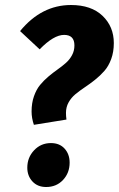

<svg xmlns="http://www.w3.org/2000/svg" viewBox="-20 -729 474 766"><path d="M263.2 -709Q344.2 -709 389.2 -665.8Q434.1 -622.6 434.1 -557.1Q434.1 -522 423.6 -493.4Q413.1 -464.8 396.2 -445.8Q379.4 -426.8 359.1 -410.6Q338.9 -394.5 318.4 -380.9Q297.9 -367.2 281 -353.3Q264.2 -339.4 253.7 -320.6Q243.2 -301.8 243.2 -278.8Q243.2 -265.6 245.1 -252L115.2 -231Q106 -257.8 106 -284.2Q106 -317.9 115.5 -345Q125 -372.1 139.9 -390.1Q154.8 -408.2 173.1 -423.6Q191.4 -439 209.7 -451.9Q228 -464.8 242.9 -478Q257.8 -491.2 267.3 -508.8Q276.9 -526.4 276.9 -547.9Q276.9 -589.8 235.8 -589.8Q194.3 -589.8 138.2 -532.2L60.1 -605Q145.5 -709 263.2 -709ZM164.1 17.1Q129.9 17.1 109.4 -5.1Q88.9 -27.3 88.9 -60.1Q88.9 -100.6 116 -129.4Q143.1 -158.2 183.1 -158.2Q217.8 -158.2 237.8 -136Q257.8 -113.8 257.8 -80.1Q257.8 -39.1 231.4 -11Q205.1 17.1 164.1 17.1Z"/></svg>

Font: Fira Sans Compressed
Style: Bold Italic
Weight: 700
Width: 3
Italic angle: -8°
Designer: Carrois Corporate & Edenspiekermann AG
Foundry: Carrois Corporate GbR & Edenspiekermann AG
Version: Version 4.203;PS 004.203;hotconv 1.0.88;makeotf.lib2.5.64775